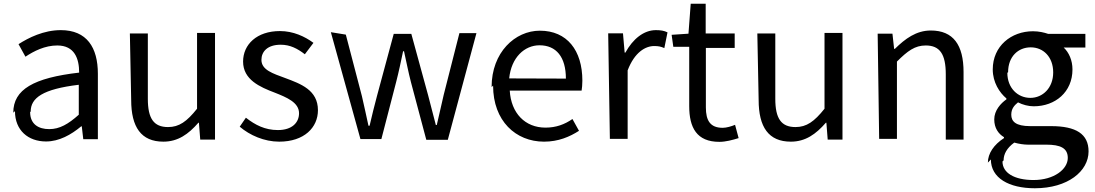

<svg xmlns="http://www.w3.org/2000/svg" viewBox="-20 -717 5854 1026"><path d="M60 -123C60 -20 131 39 226 39C296 39 360 3 414 -42H417L425 27H503V-323C503 -463 444 -556 305 -556C213 -556 132 -515 79 -481L116 -414C161 -444 220 -474 286 -474C379 -474 403 -403 403 -329C160 -301 51 -239 51 -115ZM144 -121C144 -194 209 -241 401 -264V-104C345 -54 299 -27 243 -27C186 -27 141 -53 141 -118Z M681 -183C681 -38 734 40 853 40C931 40 987 0 1040 -61H1043L1050 29H1129V-541H1033V-136C978 -67 937 -38 878 -38C802 -38 770 -83 770 -189V-538H674Z M1261 -40C1315 6 1392 40 1472 40C1606 40 1679 -36 1679 -128C1679 -236 1587 -269 1504 -300C1439 -324 1377 -343 1377 -397C1377 -441 1409 -478 1480 -478C1531 -478 1570 -457 1609 -427L1655 -488C1609 -522 1547 -551 1476 -551C1352 -551 1279 -479 1279 -388C1279 -291 1369 -252 1448 -222C1511 -197 1578 -170 1578 -112C1578 -62 1541 -22 1465 -22C1396 -22 1344 -49 1294 -88Z M1748 -545 1906 26H2018L2097 -279C2111 -333 2122 -386 2134 -443H2139C2152 -385 2162 -332 2176 -278L2258 30H2373L2526 -540H2435L2351 -210C2338 -155 2327 -103 2314 -49H2309C2295 -102 2282 -153 2268 -207L2178 -536H2084L1995 -206C1980 -152 1968 -99 1955 -45H1949C1938 -98 1926 -149 1914 -203L1828 -532Z M2615 -259C2615 -71 2736 40 2887 40C2964 40 3024 14 3074 -18L3039 -81C2997 -52 2951 -35 2895 -35C2786 -35 2711 -112 2704 -233H3088C3090 -246 3092 -265 3092 -286C3092 -448 3010 -553 2865 -553C2732 -553 2607 -437 2607 -252ZM2701 -298C2712 -410 2783 -475 2863 -475C2952 -475 3004 -413 3004 -297Z M3239 25H3334V-341C3371 -438 3429 -471 3476 -471C3499 -471 3512 -468 3530 -460L3547 -544C3529 -553 3511 -556 3485 -556C3420 -556 3362 -509 3322 -436H3318L3309 -539H3230Z M3578 -467H3663V-150C3663 -35 3703 41 3824 41C3858 41 3895 31 3927 21L3908 -50C3889 -42 3862 -34 3842 -34C3775 -34 3752 -73 3752 -143V-461H3906V-538H3751V-697H3671L3659 -537L3569 -531Z M4034 -183C4034 -38 4087 40 4206 40C4284 40 4340 0 4393 -61H4396L4403 29H4482V-541H4386V-136C4331 -67 4290 -38 4231 -38C4155 -38 4123 -83 4123 -189V-538H4027Z M4678 25H4773V-388C4830 -445 4869 -474 4927 -474C5002 -474 5034 -428 5034 -320V29H5129V-332C5129 -477 5074 -554 4954 -554C4876 -554 4817 -510 4762 -456H4758L4749 -537H4670Z M5275 135C5275 234 5371 289 5510 289C5686 289 5797 198 5797 92C5797 -1 5730 -43 5597 -43H5485C5408 -43 5384 -68 5384 -104C5384 -135 5399 -153 5420 -170C5445 -157 5476 -149 5504 -149C5619 -149 5711 -225 5711 -346C5711 -395 5692 -437 5664 -463H5780V-536H5581C5561 -543 5532 -550 5500 -550C5384 -550 5285 -471 5285 -346C5285 -277 5321 -222 5358 -191V-186C5328 -165 5293 -127 5293 -79C5293 -33 5315 -2 5345 16V21C5291 56 5259 103 5259 152ZM5343 140C5343 107 5360 74 5400 45C5425 52 5452 56 5473 56H5571C5646 56 5686 74 5686 127C5686 187 5613 245 5503 245C5399 245 5337 206 5337 146ZM5367 -331C5367 -415 5421 -464 5488 -464C5555 -464 5608 -413 5608 -330C5608 -247 5552 -194 5486 -194C5419 -194 5363 -246 5363 -328Z"/></svg>

Font: GenEiGothic-pro-Regular
Style: Regular
Weight: 400
Designer: Ryoko NISHIZUKA (kana & ideographs); Paul D. Hunt (Latin, Greek & Cyrillic); Wenlong ZHANG (bopomofo); Sandoll Communica
Foundry: Adobe Systems Incorporated; o_tamon
Version: Version 1.000.140830